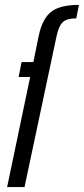

<svg xmlns="http://www.w3.org/2000/svg" viewBox="-20 -763 342 783"><path d="M103 -449H56L68 -510H116L138 -617Q152 -685 187.5 -714Q223 -743 302 -743L291 -688Q264 -688 248.5 -681Q233 -674 224 -656Q215 -638 208 -603L80 0H9Z"/></svg>

Font: Saira Ultra Condensed Medium
Style: Italic
Weight: 500
Width: 1
Italic angle: -12°
Designer: Hector Gatti with collaboration of the Omnibus-Type team
Foundry: Omnibus-Type
Version: Version 1.001; ttfautohint (v1.8)